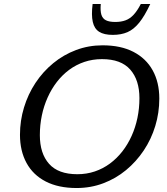

<svg xmlns="http://www.w3.org/2000/svg" viewBox="-20 -936 840 966"><path d="M180.5 -256Q180.5 -164 226.8 -111.8Q273 -59.5 369 -59.5Q416 -59.5 457.2 -73.5Q498.5 -87.5 533.2 -113.2Q568 -139 595.5 -174.2Q623 -209.5 642.2 -252.2Q661.5 -295 671.5 -343Q681.5 -391 681.5 -442Q681.5 -533.5 635.2 -586Q589 -638.5 493 -638.5Q446 -638.5 404.5 -624.5Q363 -610.5 328.2 -584.8Q293.5 -559 266.2 -523.8Q239 -488.5 219.8 -445.8Q200.5 -403 190.5 -355Q180.5 -307 180.5 -256ZM781.5 -440Q781.5 -368.5 761.2 -302Q741 -235.5 703.2 -179Q665.5 -122.5 614 -80Q562.5 -37.5 499.5 -13.8Q436.5 10 365.5 10Q274 10 210.2 -22.8Q146.5 -55.5 113.5 -116Q80.5 -176.5 80.5 -258Q80.5 -329 100.8 -395.5Q121 -462 158.5 -518.8Q196 -575.5 247.8 -618Q299.5 -660.5 362.5 -684.2Q425.5 -708 496 -708Q588 -708 651.5 -675Q715 -642 748.2 -582Q781.5 -522 781.5 -440ZM560 -825.5Q589.5 -825.5 611.8 -833.8Q634 -842 652.5 -862Q671 -882 688.5 -916H736Q708 -856 680.5 -822Q653 -788 621.2 -774.2Q589.5 -760.5 547.5 -760.5Q503.5 -760.5 479 -776Q454.5 -791.5 446.8 -825.8Q439 -860 446 -916H487Q484 -882 490 -862.2Q496 -842.5 513 -834Q530 -825.5 560 -825.5Z"/></svg>

Font: Newsreader 9pt
Style: Italic
Weight: 400
Italic angle: -17°
Designer: Hugues Gentile
Foundry: Production Type
Version: Version 1.003